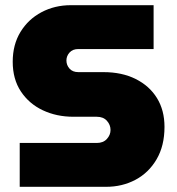

<svg xmlns="http://www.w3.org/2000/svg" viewBox="-20 -720 682 740"><path d="M56 0V-169H353Q378 -169 392 -184.5Q406 -200 406 -219Q406 -239 392 -254.5Q378 -270 353 -270H263Q198 -270 145 -295Q92 -320 60.5 -367.5Q29 -415 29 -482Q29 -548 59 -597Q89 -646 140 -673Q191 -700 253 -700H572V-531H282Q260 -531 248 -517.5Q236 -504 236 -487Q236 -469 248 -455.5Q260 -442 282 -442H379Q450 -442 503 -415.5Q556 -389 585 -342Q614 -295 614 -231Q614 -158 583.5 -106Q553 -54 502 -27Q451 0 389 0Z"/></svg>

Font: MuseoModerno Black
Style: Regular
Weight: 900
Designer: Pablo Cosgaya, Héctor Gatti, Marcela Romero, and the Authors of The MuseoModerno Project.
Foundry: Omnibus-Type Team
Version: Version 1.001